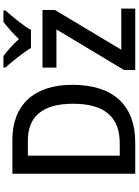

<svg xmlns="http://www.w3.org/2000/svg" viewBox="135 -941 806 1116"><g transform="rotate(-90 538.0 -383.0)"><path d="M817 -606H922C946 -651 1001 -715 1035 -754V-766H969C936 -740 903 -713 869 -676C837 -711 801 -744 770 -766H704V-754C739 -714 792 -650 817 -606ZM603 -365C603 -593 482 -714 284 -714H86V0H268C481 0 603 -124 603 -365ZM493 -361C493 -181 418 -90 264 -90H191V-624H279C417 -624 493 -541 493 -361ZM1046 0V-81H807L1038 -467V-539H703V-458H925L689 -65V0Z"/></g></svg>

Font: Noto Sans SemiCondensed Medium
Style: Regular
Weight: 500
Width: 4
Designer: Monotype Design Team
Foundry: Monotype Imaging Inc.
Version: Version 2.013